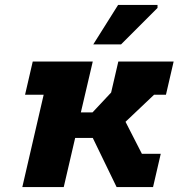

<svg xmlns="http://www.w3.org/2000/svg" viewBox="-20 -754 720 774"><path d="M112 -506H354L306 -301H353L428 -381L457 -506H680L649 -372H601L486 -263L552 -134H628L597 0H450L354 -198H283L237 0H70L156 -372H81ZM456 -734H615V-722L468 -575H356Z"/></svg>

Font: Arvo
Style: Bold Italic
Weight: 700
Italic angle: -13°
Designer: Anton Koovit (Cyrillic Expansion: Cyreal)
Foundry: Anton Koovit, Yassin Baggar
Version: Version 3.000